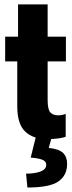

<svg xmlns="http://www.w3.org/2000/svg" viewBox="-20 -609 319 852"><path d="M2.9 -336.4H272.5V-446.3H2.9ZM56.6 -136.7Q56.6 -59.1 91.6 -25.4Q126.5 8.3 189.5 8.3Q218.3 8.3 239.7 5.1Q261.2 2 271.5 -2V-104Q264.2 -100.6 255.6 -98.9Q247.1 -97.2 237.3 -97.2Q215.8 -97.2 203.6 -109.9Q191.4 -122.6 191.4 -165.5V-589.4H60.1V-423.8L56.6 -418.5ZM138.7 0 116.2 90.3Q146 92.3 165.5 98.9Q185.1 105.5 185.1 122.6Q185.1 142.6 159.7 152.1Q134.3 161.6 95.7 161.6L101.6 223.1Q200.2 223.1 239 196.3Q277.8 169.4 277.8 118.2Q277.8 87.4 260 69.8Q242.2 52.2 196.3 47.4L209.5 0Z"/></svg>

Font: Roboto Flex Super Cond Bold
Style: Regular
Weight: 700
Width: 3
Designer: Berlow after Robertson
Foundry: Google
Version: Version 3.000